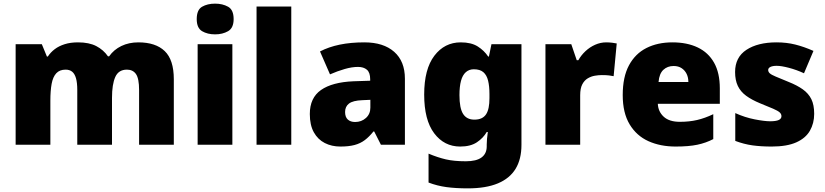

<svg xmlns="http://www.w3.org/2000/svg" viewBox="-20 -796 4538 1056"><path d="M741 -563Q836 -563 886 -515Q936 -467 936 -360V0H745V-301Q745 -364 728 -388.5Q711 -413 678 -413Q632 -413 614 -372.5Q596 -332 596 -258V0H405V-301Q405 -341 398 -365.5Q391 -390 377 -401.5Q363 -413 341 -413Q308 -413 289.5 -393Q271 -373 264 -335Q257 -297 257 -242V0H66V-553H210L238 -485H243Q258 -508 281 -525.5Q304 -543 336 -553Q368 -563 409 -563Q470 -563 509.5 -542.5Q549 -522 574 -486H580Q606 -523 647.5 -543Q689 -563 741 -563Z M1258 -553V0H1067V-553ZM1163 -776Q1204 -776 1234.5 -759Q1265 -742 1265 -691Q1265 -642 1234.5 -624.5Q1204 -607 1163 -607Q1121 -607 1091.5 -624.5Q1062 -642 1062 -691Q1062 -742 1091.5 -759Q1121 -776 1163 -776Z M1582 0H1391V-760H1582Z M1984 -563Q2089 -563 2148 -511Q2207 -459 2207 -363V0H2075L2038 -73H2034Q2011 -44 1986.5 -25.5Q1962 -7 1930 1.5Q1898 10 1852 10Q1804 10 1766 -9.5Q1728 -29 1706 -68.5Q1684 -108 1684 -169Q1684 -258 1745.5 -301Q1807 -344 1924 -349L2016 -352V-360Q2016 -397 1998 -412.5Q1980 -428 1949 -428Q1916 -428 1876 -416.5Q1836 -405 1795 -387L1740 -513Q1788 -538 1848.5 -550.5Q1909 -563 1984 -563ZM1973 -245Q1921 -243 1899.5 -226.5Q1878 -210 1878 -180Q1878 -152 1893 -138.5Q1908 -125 1933 -125Q1968 -125 1992.5 -147Q2017 -169 2017 -204V-247Z M2514 -563Q2572 -563 2607.5 -540.5Q2643 -518 2665 -485H2669L2683 -553H2848V1Q2848 79 2816 132Q2784 185 2718.5 212.5Q2653 240 2553 240Q2486 240 2435 233Q2384 226 2337 208V49Q2387 70 2432 80.5Q2477 91 2542 91Q2600 91 2628.5 70Q2657 49 2657 9V-1Q2657 -14 2658.5 -32Q2660 -50 2663 -70H2657Q2638 -37 2603 -13.5Q2568 10 2511 10Q2423 10 2368 -63Q2313 -136 2313 -276Q2313 -416 2369 -489.5Q2425 -563 2514 -563ZM2586 -415Q2560 -415 2542 -399Q2524 -383 2515.5 -351.5Q2507 -320 2507 -273Q2507 -201 2527 -169.5Q2547 -138 2589 -138Q2612 -138 2628 -145.5Q2644 -153 2653.5 -167.5Q2663 -182 2667.5 -204Q2672 -226 2672 -256V-279Q2672 -322 2664.5 -352.5Q2657 -383 2638.5 -399Q2620 -415 2586 -415Z M3314 -563Q3330 -563 3347 -561Q3364 -559 3372 -557L3355 -377Q3345 -379 3330.5 -381Q3316 -383 3290 -383Q3272 -383 3251.5 -379.5Q3231 -376 3212.5 -365Q3194 -354 3182.5 -332Q3171 -310 3171 -272V0H2980V-553H3122L3152 -465H3161Q3176 -492 3200 -514.5Q3224 -537 3253.5 -550Q3283 -563 3314 -563Z M3678 -563Q3759 -563 3817.5 -535Q3876 -507 3907.5 -451Q3939 -395 3939 -310V-225H3598Q3600 -182 3630.5 -154Q3661 -126 3719 -126Q3771 -126 3814 -136Q3857 -146 3903 -168V-31Q3863 -10 3815.5 0Q3768 10 3696 10Q3612 10 3546.5 -19.5Q3481 -49 3443 -112Q3405 -175 3405 -273Q3405 -373 3439.5 -437Q3474 -501 3535.5 -532Q3597 -563 3678 -563ZM3685 -433Q3651 -433 3628.5 -412Q3606 -391 3602 -345H3766Q3766 -370 3756.5 -389.5Q3747 -409 3729 -421Q3711 -433 3685 -433Z M4458 -170Q4458 -118 4434.5 -77Q4411 -36 4359.5 -13Q4308 10 4224 10Q4165 10 4118.5 3.5Q4072 -3 4024 -21V-174Q4077 -150 4131 -139.5Q4185 -129 4216 -129Q4248 -129 4263 -136Q4278 -143 4278 -157Q4278 -169 4268 -178Q4258 -187 4232.5 -198Q4207 -209 4160 -228Q4114 -247 4083.5 -269.5Q4053 -292 4038 -323.5Q4023 -355 4023 -400Q4023 -481 4085.5 -522Q4148 -563 4251 -563Q4306 -563 4354 -551Q4402 -539 4454 -516L4402 -393Q4361 -412 4319 -423Q4277 -434 4252 -434Q4230 -434 4217.5 -428Q4205 -422 4205 -411Q4205 -401 4213.5 -393Q4222 -385 4246 -375Q4270 -365 4316 -346Q4364 -327 4395.5 -304.5Q4427 -282 4442.5 -250.5Q4458 -219 4458 -170Z"/></svg>

Font: Noto Sans Devanagari Black
Style: Regular
Weight: 900
Version: Version 2.003